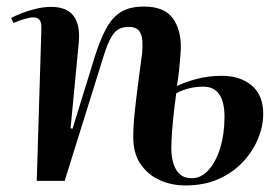

<svg xmlns="http://www.w3.org/2000/svg" viewBox="-20 -551 843 585"><path d="M519 -289Q544 -301 579.5 -310.5Q615 -320 656 -320Q712 -320 747 -290.5Q782 -261 782 -204Q782 -167 766.5 -129Q751 -91 721 -58.5Q691 -26 647 -6Q603 14 545 14Q502 14 466 -2.5Q430 -19 408 -51.5Q386 -84 386 -133Q386 -166 390.5 -209Q395 -252 401 -298.5Q407 -345 413 -388Q417 -434 407.5 -451.5Q398 -469 373 -469Q351 -469 338 -460Q325 -451 314 -428.5Q303 -406 291 -365L177 0H92L106 -460Q107 -480 101.5 -489Q96 -498 81 -498Q71 -498 55.5 -493.5Q40 -489 21 -481L14 -496Q24 -502 44 -510Q64 -518 88.5 -524Q113 -530 136 -530Q184 -530 204.5 -502Q225 -474 220 -421L195 -160L201 -159L270 -382Q286 -432 304 -465Q322 -498 348.5 -514.5Q375 -531 419 -531Q480 -531 506 -496Q532 -461 531 -403Q529 -369 526 -340.5Q523 -312 519 -289ZM517 -267Q514 -246 510.5 -215.5Q507 -185 504.5 -154Q502 -123 502 -100Q502 -59 517 -33.5Q532 -8 564 -8Q593 -8 615.5 -33Q638 -58 651 -100.5Q664 -143 664 -195Q664 -287 599 -287Q556 -287 517 -267Z"/></svg>

Font: Literata 72pt SemiBold
Style: Italic
Weight: 600
Italic angle: -2°
Designer: Latin by Veronika Burian and Jose Scaglione. Greek by Irene Vlachou. Cyrillic by Vera Evstafieva
Foundry: TypeTogether
Version: Version 3.002